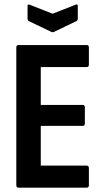

<svg xmlns="http://www.w3.org/2000/svg" viewBox="-20 -862 474 882"><path d="M65.3 0Q54.9 0 54.9 -10.9V-644.1Q54.9 -655 64.8 -655H378.4Q388.3 -655 388.3 -644.1V-565.3Q388.3 -553.8 378.4 -553.8H167.3V-379.9H359.9Q369.8 -379.9 369.8 -369V-295.1Q369.8 -283.7 359.9 -283.7H167.3V-101.2H378.4Q388.3 -101.2 388.3 -89.7V-10.9Q388.3 0 378.4 0ZM215.3 -715.7 112.6 -765Q106.6 -768 106.6 -777V-834.8Q106.6 -844.8 117.5 -839.8L221.7 -798.9L325.9 -839.8Q337.3 -845.2 337.3 -834.8V-777Q337.3 -768 330.8 -765L228.6 -715.7Q221.7 -712.2 215.3 -715.7Z"/></svg>

Font: Sofia Sans Condensed
Style: Regular
Weight: 400
Designer: Botio Nikoltchev, Ani Petrova
Foundry: lettersoup
Version: Version 4.100